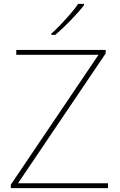

<svg xmlns="http://www.w3.org/2000/svg" viewBox="-20 -972 618 992"><path d="M538 0H36V-18L489 -689H64V-714H526V-696L73 -25H538ZM414 -945Q401 -928 383.5 -908.5Q366 -889 346.5 -868.5Q327 -848 306.5 -828.5Q286 -809 266 -792H245V-798Q268 -818 294.5 -846Q321 -874 345.5 -902.5Q370 -931 384 -952H414Z"/></svg>

Font: Noto Sans Thai Thin
Style: Regular
Weight: 250
Designer: Monotype Design Team
Foundry: Monotype Imaging Inc.
Version: Version 2.001